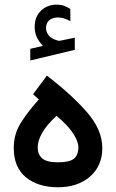

<svg xmlns="http://www.w3.org/2000/svg" viewBox="-20 -793 490 811"><path d="M161.6 -599.1Q146 -614.7 136.2 -634.3Q126.5 -653.8 126.5 -680.2Q126.5 -699.2 131.8 -714.4Q137.2 -729.5 146.5 -740.7Q159.7 -756.8 178.5 -765.1Q197.3 -773.4 217.3 -773.4Q237.8 -773.4 250.5 -768.6Q263.2 -763.7 276.9 -755.4L277.3 -703.6Q262.7 -711.4 250.7 -715.3Q238.8 -719.2 224.1 -719.2Q215.3 -719.2 205.3 -716.6Q195.3 -713.9 187.5 -707Q174.3 -695.3 174.3 -673.8Q174.8 -658.2 185.3 -644Q195.8 -629.9 219.7 -623Q222.2 -622.6 224.6 -621.6Q227.1 -620.6 230 -620.6Q232.4 -620.6 234.4 -621.1L295.9 -633.8V-582.5L107.9 -537.6V-586.9ZM178.2 -473.6Q284.7 -391.6 348.4 -317.9Q412.1 -244.1 412.1 -168Q412.1 -91.8 359.9 -46.9Q307.6 -2 225.1 -2Q141.1 -2 89.6 -43.9Q38.1 -85.9 38.1 -168Q38.1 -224.1 65.2 -269.5Q92.3 -314.9 144 -373L119.6 -395ZM218.8 -303.7Q176.8 -265.1 158 -231.7Q139.2 -198.2 139.2 -170.4Q139.2 -141.1 158 -124.3Q176.8 -107.4 224.6 -107.4Q273.4 -107.4 292.2 -122.6Q311 -137.7 311 -170.9Q311 -195.8 288.8 -229.7Q266.6 -263.7 218.8 -303.7Z"/></svg>

Font: Vazir Medium FD-UI
Style: Medium-FD-UI
Weight: 500
Designer: Saber Rastikerdar
Foundry: Saber Rastikerdar
Version: Version 30.1.0